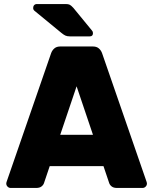

<svg xmlns="http://www.w3.org/2000/svg" viewBox="-20 -930 758 950"><path d="M11 0ZM703 -37Q707 -27 707 -22Q707 -13 700.5 -6.5Q694 0 685 0H559Q542 0 532.5 -7.5Q523 -15 520 -25L492 -108H226L198 -25Q195 -15 185.5 -7.5Q176 0 159 0H33Q24 0 17.5 -6.5Q11 -13 11 -22Q11 -27 15 -37L233 -667Q238 -681 249 -690.5Q260 -700 278 -700H440Q458 -700 469 -690.5Q480 -681 485 -667ZM440 -263 359 -503 278 -263ZM440 -766Q440 -750 424 -750H326Q312 -750 303.5 -754Q295 -758 284 -767L149 -878Q144 -883 144 -890Q144 -899 149 -904.5Q154 -910 163 -910H306Q318 -910 325 -906.5Q332 -903 343 -891L435 -779Q440 -774 440 -766Z"/></svg>

Font: Hezaedrus
Style: Bold
Weight: 700
Designer: Hubert & Fischer
Foundry: Hubert & Fischer
Version: Version 1.10;September 3, 2019;FontCreator 11.5.0.2425 64-bi